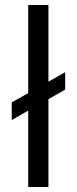

<svg xmlns="http://www.w3.org/2000/svg" viewBox="-20 -749 309 769"><path d="M93 0V-306L27 -268V-339L93 -376V-729H174V-422L241 -460V-390L174 -352V0Z"/></svg>

Font: Mona Sans
Style: Regular
Weight: 400
Designer: Deni Anggara
Foundry: GitHub
Version: Version 2.000;Glyphs 3.2.3 (3260)